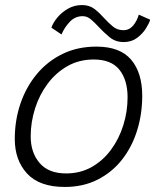

<svg xmlns="http://www.w3.org/2000/svg" viewBox="-20 -722 626 760"><path d="M236.5 18Q136 18 87.2 -35Q38.5 -88 38.5 -172Q38.5 -246 61 -312Q83.5 -378 125.8 -428.8Q168 -479.5 227.5 -508.5Q287 -537.5 361.5 -537.5Q455 -537.5 499 -485.8Q543 -434 543 -343Q543 -270 522.5 -204.8Q502 -139.5 462.5 -89.5Q423 -39.5 366 -10.8Q309 18 236.5 18ZM242 -35.5Q298 -35.5 342.8 -60.8Q387.5 -86 419.2 -129Q451 -172 468 -226Q485 -280 485 -337Q485 -405 452.8 -445.8Q420.5 -486.5 351 -486.5Q293.5 -486.5 247.5 -460.5Q201.5 -434.5 168.8 -390.8Q136 -347 118.8 -292.8Q101.5 -238.5 101.5 -182Q101.5 -118 136.8 -76.8Q172 -35.5 242 -35.5ZM183.5 -612.5Q190 -632 207.2 -652.8Q224.5 -673.5 249.5 -687.8Q274.5 -702 304.5 -702Q334.5 -702 355 -685.8Q375.5 -669.5 393 -649.5Q409.5 -631.5 427 -617Q444.5 -602.5 468.5 -602.5Q491.5 -602.5 506.8 -620.5Q522 -638.5 529.5 -664L574.5 -644Q570.5 -630 557.5 -609.2Q544.5 -588.5 522.5 -572Q500.5 -555.5 470 -555.5Q437 -555.5 413.8 -574.8Q390.5 -594 371 -615Q355.5 -632 340.2 -645Q325 -658 307.5 -658Q277 -658 255.8 -635.2Q234.5 -612.5 223.5 -585.5Z"/></svg>

Font: Grandstander ExtraLight
Style: Italic
Weight: 200
Italic angle: -15°
Designer: Tyler Finck
Foundry: Etcetera Type Co
Version: Version 1.200; ttfautohint (v1.8.3)